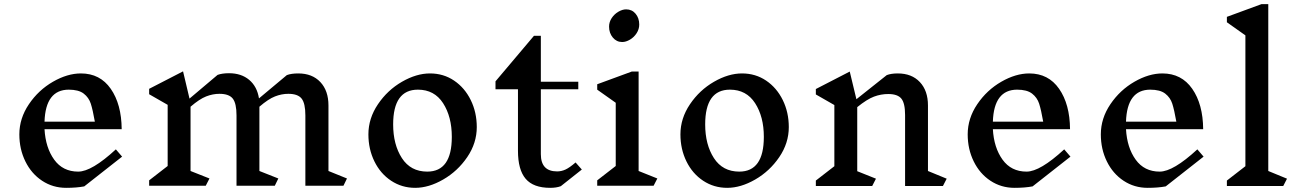

<svg xmlns="http://www.w3.org/2000/svg" viewBox="-20 -893 6245 923"><path d="M385 3Q348 10 298 10Q234 10 182.5 -24Q131 -58 102 -117Q73 -176 73 -247Q73 -324 119 -392Q165 -460 234.5 -500Q304 -540 369 -540Q461 -540 512.5 -466Q564 -392 565 -272H194Q199 -183 240.5 -125.5Q282 -68 356 -68Q421 -68 537 -175L567 -140ZM194 -308H436Q426 -365 416.5 -394.5Q407 -424 382.5 -443Q358 -462 310 -462H311Q199 -462 194 -308Z M1631 0H1448V-338Q1448 -396 1430 -419Q1412 -442 1366 -442Q1334 -442 1302 -429.5Q1270 -417 1227 -380V-71L1318 -35L1301 0H1117V-338Q1117 -396 1099 -419Q1081 -442 1035 -442Q1003 -442 971 -429.5Q939 -417 896 -380V-71L987 -35L969 0H697V-26L786 -95V-389L697 -440V-466L860 -550L891 -419L1026 -533Q1048 -541 1081 -541Q1140 -541 1178 -509Q1216 -477 1225 -420L1359 -532Q1380 -540 1414 -540Q1481 -540 1520 -498.5Q1559 -457 1559 -386V-71L1648 -35Z M2272 -282Q2272 -205 2226 -137.5Q2180 -70 2110.5 -30Q2041 10 1976 10Q1912 10 1860.5 -24Q1809 -58 1780 -117Q1751 -176 1751 -247Q1751 -324 1797 -392Q1843 -460 1912.5 -500Q1982 -540 2047 -540Q2112 -540 2163 -505.5Q2214 -471 2243 -412Q2272 -353 2272 -282ZM1870 -295Q1870 -198 1912 -133Q1954 -68 2034 -68Q2152 -68 2152 -235Q2152 -332 2110 -397Q2068 -462 1989 -462Q1870 -462 1870 -295Z M2676 2Q2655 10 2625 10Q2544 10 2507 -33.5Q2470 -77 2470 -168V-464H2362V-502L2547 -721H2580V-500H2760V-464H2580V-152Q2580 -69 2658 -69Q2679 -69 2698.5 -78Q2718 -87 2747 -112L2777 -78Z M3122 0H2851V-26L2940 -95V-399L2851 -462V-488L3017 -549H3050V-71L3140 -35ZM3053 -775Q3053 -753 3040.5 -733.5Q3028 -714 3008.5 -702.5Q2989 -691 2971 -691Q2944 -691 2926 -712.5Q2908 -734 2908 -765Q2908 -787 2920.5 -806Q2933 -825 2952.5 -836.5Q2972 -848 2990 -848Q3018 -848 3035.5 -827Q3053 -806 3053 -775Z M3772 -282Q3772 -205 3726 -137.5Q3680 -70 3610.5 -30Q3541 10 3476 10Q3412 10 3360.5 -24Q3309 -58 3280 -117Q3251 -176 3251 -247Q3251 -324 3297 -392Q3343 -460 3412.5 -500Q3482 -540 3547 -540Q3612 -540 3663 -505.5Q3714 -471 3743 -412Q3772 -353 3772 -282ZM3370 -295Q3370 -198 3412 -133Q3454 -68 3534 -68Q3652 -68 3652 -235Q3652 -332 3610 -397Q3568 -462 3489 -462Q3370 -462 3370 -295Z M4513 1H4331V-340Q4331 -397 4313 -419Q4295 -441 4250 -441Q4215 -441 4181.5 -428.5Q4148 -416 4101 -378V-70L4191 -34L4173 1H3902V-25L3991 -94V-388L3902 -439V-465L4065 -549L4097 -416L4243 -532Q4264 -540 4296 -540Q4363 -540 4402 -498.5Q4441 -457 4441 -386V-71L4531 -34Z M4944 3Q4907 10 4857 10Q4793 10 4741.5 -24Q4690 -58 4661 -117Q4632 -176 4632 -247Q4632 -324 4678 -392Q4724 -460 4793.5 -500Q4863 -540 4928 -540Q5020 -540 5071.5 -466Q5123 -392 5124 -272H4753Q4758 -183 4799.5 -125.5Q4841 -68 4915 -68Q4980 -68 5096 -175L5126 -140ZM4753 -308H4995Q4985 -365 4975.5 -394.5Q4966 -424 4941.5 -443Q4917 -462 4869 -462H4870Q4758 -462 4753 -308Z M5584 3Q5547 10 5497 10Q5433 10 5381.5 -24Q5330 -58 5301 -117Q5272 -176 5272 -247Q5272 -324 5318 -392Q5364 -460 5433.5 -500Q5503 -540 5568 -540Q5660 -540 5711.5 -466Q5763 -392 5764 -272H5393Q5398 -183 5439.5 -125.5Q5481 -68 5555 -68Q5620 -68 5736 -175L5766 -140ZM5393 -308H5635Q5625 -365 5615.5 -394.5Q5606 -424 5581.5 -443Q5557 -462 5509 -462H5510Q5398 -462 5393 -308Z M6149 1H5878V-25L5967 -94V-723L5878 -786V-812L6044 -873H6077V-71L6167 -34Z"/></svg>

Font: Inknut Antiqua Light
Style: Regular
Weight: 300
Designer: Claus Eggers Sørensen
Foundry: Claus Eggers Sørensen
Version: Version 1.003; ttfautohint (v1.8.2) -l 8 -r 50 -G 200 -x 14 